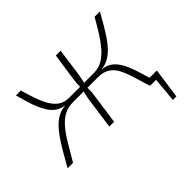

<svg xmlns="http://www.w3.org/2000/svg" viewBox="-135 -695 1051 1051"><g transform="rotate(-45 391.0 -169.5)"><path d="M725 -33 700 143H673L686 0H644L648 -33ZM121 -482Q133 -440 146 -401.5Q159 -363 176 -333Q193 -303 217.5 -285Q242 -267 280 -267L279 -235Q238 -235 208 -218.5Q178 -202 151.5 -170.5Q125 -139 99.5 -95.5Q74 -52 43 0H1Q24 -41 45.5 -78Q67 -115 88 -146Q109 -177 130.5 -199.5Q152 -222 177.5 -236Q203 -250 233 -252V-253Q206 -257 185.5 -270.5Q165 -284 150 -306Q135 -328 123 -356Q111 -384 101.5 -416Q92 -448 83 -482ZM371 -267 367 -235H254L258 -267ZM429 -482 407 -324Q404 -304 400.5 -287Q397 -270 390 -250Q390 -231 389.5 -213.5Q389 -196 386 -178L361 0H324L349 -181Q352 -198 356 -216.5Q360 -235 366 -254Q364 -273 365 -289.5Q366 -306 369 -326L392 -482ZM497 -267 492 -235H386L391 -267ZM733 -482Q714 -448 695 -415.5Q676 -383 656.5 -354Q637 -325 616 -303.5Q595 -282 571 -268.5Q547 -255 519 -252V-250Q548 -247 568.5 -233.5Q589 -220 604.5 -197.5Q620 -175 632 -145Q644 -115 655 -78Q666 -41 678 0H639Q623 -52 610 -95.5Q597 -139 580.5 -170.5Q564 -202 537.5 -218.5Q511 -235 470 -235L472 -267Q509 -267 539 -285Q569 -303 594.5 -333Q620 -363 644 -401.5Q668 -440 692 -482Z"/></g></svg>

Font: Exo 2 ExtraLight
Style: Italic
Weight: 250
Italic angle: -8°
Designer: Natanael Gama
Foundry: Natanael Gama
Version: Version 2.010